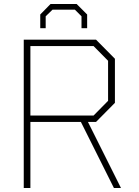

<svg xmlns="http://www.w3.org/2000/svg" viewBox="-20 -934 689 954"><path d="M180 -794V-862L231 -914H361L413 -862V-794H385V-853L352 -886H241L207 -853V-794ZM98 0V-737H457L551 -642V-423L457 -328H417L581 0H546L382 -328H131V0ZM131 -360H445L517 -433V-632L445 -705H131Z"/></svg>

Font: Tomorrow ExtraLight
Style: Regular
Weight: 275
Designer: Tony de Marco, Monica Rizzolli
Foundry: Just in Type
Version: Version 2.002